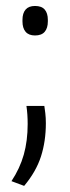

<svg xmlns="http://www.w3.org/2000/svg" viewBox="-20 -474 228 628"><path d="M66.5 -127.5H125Q126.5 -119 128.2 -103.8Q130 -88.5 130 -71Q130 -12 114 37.8Q98 87.5 59 134L17.5 118.5Q45 77 57.8 31.8Q70.5 -13.5 70.5 -68.5Q70.5 -84 69.5 -98.8Q68.5 -113.5 66.5 -127.5ZM94.5 -358Q74 -358 63.8 -370Q53.5 -382 53.5 -404V-409Q53.5 -431 63.8 -442.8Q74 -454.5 94.5 -454.5Q116 -454.5 126.2 -442.8Q136.5 -431 136.5 -409V-404Q136.5 -382 126.2 -370Q116 -358 94.5 -358Z"/></svg>

Font: Anek Malayalam Light
Style: Regular
Weight: 300
Version: Version 1.003